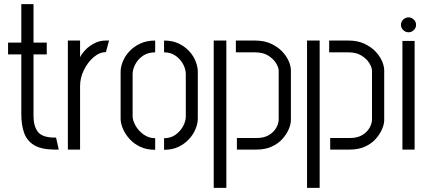

<svg xmlns="http://www.w3.org/2000/svg" viewBox="-20 -723 2074 928"><path d="M240 0Q178 -1 144 -22Q110 -43 96.5 -81Q83 -119 83 -171V-460H19V-517H83V-703H142V-517H206V-460H142V-162Q142 -114 163 -86Q184 -58 245 -58H251L264 0Z M308 0V-527H367V-446Q375 -463 392.5 -481.5Q410 -500 435.5 -513.5Q461 -527 491 -527Q495 -527 498.5 -527Q502 -527 507 -527L492 -471Q461 -471 432.5 -446.5Q404 -422 385.5 -384.5Q367 -347 367 -307V0Z M730 1Q689 1 658 -13.5Q627 -28 606 -51.5Q585 -75 574 -101Q563 -127 563 -149V-377Q563 -399 573.5 -425.5Q584 -452 605.5 -475Q627 -498 658 -512.5Q689 -527 730 -527V-470Q695 -470 671 -453.5Q647 -437 634 -412.5Q621 -388 621 -365V-161Q621 -141 635 -116Q649 -91 674 -73Q699 -55 730 -55ZM773 1V-55Q806 -55 829.5 -72.5Q853 -90 865.5 -114Q878 -138 878 -159V-365Q878 -388 865.5 -412Q853 -436 829.5 -453Q806 -470 773 -470V-527Q814 -527 844 -512.5Q874 -498 895 -475Q916 -452 926 -425.5Q936 -399 936 -377V-149Q936 -127 925.5 -100.5Q915 -74 894 -51Q873 -28 843 -13.5Q813 1 773 1Z M1125 0V-56H1221Q1256 -56 1279.5 -70Q1303 -84 1315 -105Q1327 -126 1327 -146V-380Q1327 -397 1314 -418Q1301 -439 1276 -454.5Q1251 -470 1213 -470H1120V-527H1213Q1257 -527 1289.5 -512Q1322 -497 1343.5 -474.5Q1365 -452 1375.5 -427.5Q1386 -403 1386 -383V-142Q1386 -123 1375.5 -98.5Q1365 -74 1345 -51.5Q1325 -29 1293.5 -14.5Q1262 0 1219 0ZM1013 185V-527H1074V185Z M1576 0V-56H1672Q1707 -56 1730.5 -70Q1754 -84 1766 -105Q1778 -126 1778 -146V-380Q1778 -397 1765 -418Q1752 -439 1727 -454.5Q1702 -470 1664 -470H1571V-527H1664Q1708 -527 1740.5 -512Q1773 -497 1794.5 -474.5Q1816 -452 1826.5 -427.5Q1837 -403 1837 -383V-142Q1837 -123 1826.5 -98.5Q1816 -74 1796 -51.5Q1776 -29 1744.5 -14.5Q1713 0 1670 0ZM1464 185V-527H1525V185Z M1925 0V-525H1984V0ZM1955 -567Q1940 -567 1929 -577.5Q1918 -588 1918 -603Q1918 -618 1929 -628.5Q1940 -639 1955 -639Q1969 -639 1980 -628.5Q1991 -618 1991 -603Q1991 -588 1980 -577.5Q1969 -567 1955 -567Z"/></svg>

Font: Stick No Bills ExtraLight Light
Style: Regular
Weight: 300
Version: Version 2.000